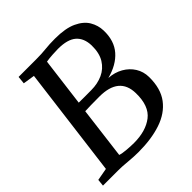

<svg xmlns="http://www.w3.org/2000/svg" viewBox="-203 -894 1045 1045"><g transform="rotate(-45 320.0 -371.0)"><path d="M95.5 -743H229.5Q274.5 -743 307 -746.8Q339.5 -750.5 383 -750.5Q463.5 -750.5 511 -728.2Q558.5 -706 579.5 -670.5Q600.5 -635 601.5 -593.5Q603.5 -513.5 560.2 -464Q517 -414.5 437 -393.5Q483 -390.5 519 -370Q555 -349.5 576 -316Q597 -282.5 597.5 -240.5Q598.5 -151 557.5 -96.5Q516.5 -42 442 -17Q367.5 8 267.5 8Q231.5 8 190.5 4Q149.5 0 122 0H2L6 -40L77.5 -53L158.5 -688L91 -698.5ZM355 -699.5Q341 -699.5 311.8 -697.8Q282.5 -696 263.5 -692.5L228 -412.5Q251 -412 276.2 -412.2Q301.5 -412.5 324.5 -412.5Q373 -412.5 412.8 -430.5Q452.5 -448.5 475.8 -486.2Q499 -524 498 -583Q496.5 -640 462.5 -669.8Q428.5 -699.5 355 -699.5ZM330.5 -356.5Q291 -356.5 265.5 -356Q240 -355.5 220 -354.5L182.5 -55.5Q200 -49.5 232.2 -47Q264.5 -44.5 285.5 -44.5Q377 -44.5 431.8 -86.8Q486.5 -129 484.5 -229.5Q482 -356.5 330.5 -356.5Z"/></g></svg>

Font: Merriweather
Style: Italic
Weight: 400
Italic angle: -7.8°
Designer: Eben Sorkin
Foundry: Eben Sorkin
Version: Version 2.100